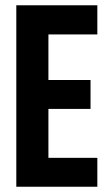

<svg xmlns="http://www.w3.org/2000/svg" viewBox="-20 -710 415 730"><path d="M164.1 -579.1V-405.8H324.2V-295.9H164.1V-109.9H350.1V0H42V-689.9H350.1V-579.1Z"/></svg>

Font: D-DIN Condensed
Style: DINCondensed-Bold
Weight: 700
Width: 3
Designer: Charles Nix
Foundry: Datto Inc.
Version: Version 1.10